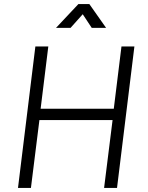

<svg xmlns="http://www.w3.org/2000/svg" viewBox="-20 -930 730 950"><path d="M69 0 155 -700H219L181 -392H543L581 -700H645L559 0H495L537 -336H175L133 0ZM257 -792 368 -910H422L505 -792H434L366 -895H421L329 -792Z"/></svg>

Font: Inclusive Sans Light
Style: Italic
Weight: 300
Italic angle: -7°
Designer: Olivia King
Foundry: Olivia King
Version: Version 2.004